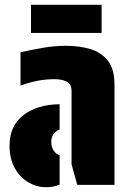

<svg xmlns="http://www.w3.org/2000/svg" viewBox="-20 -775 535 805"><path d="M280 -393Q280 -422 260 -432.5Q240 -443 209 -443Q171 -443 136 -436Q101 -429 66 -416V-556Q111 -566 159.5 -574.5Q208 -583 257 -583Q312 -583 358 -569.5Q404 -556 432 -521Q460 -486 460 -421V0H304L280 -86ZM230 -124V-1Q204 10 174 10Q134 10 99 -10.5Q64 -31 42 -70Q20 -109 20 -164Q20 -248 78.5 -292.5Q137 -337 230 -338V-232Q214 -225 204.5 -212.5Q195 -200 195 -181Q195 -158 205 -143.5Q215 -129 230 -124ZM110 -755H406V-637H110Z"/></svg>

Font: Protest Guerrilla
Style: Regular
Weight: 400
Designer: Octavio Pardo
Foundry: Ashler Design
Version: Version 2.005; ttfautohint (v1.8.4.7-5d5b)